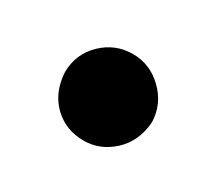

<svg xmlns="http://www.w3.org/2000/svg" viewBox="-56 -511 422 380"><g transform="rotate(30 155.0 -320.5)"><path d="M159.1 -221.6Q118.6 -221.6 90.6 -248.2Q62.1 -275.6 59.7 -321Q60 -362.2 89.1 -390.6Q118.3 -419 159.1 -419Q197.8 -419 227.3 -390.6Q257.1 -361.9 258.5 -321Q255.3 -275.9 225.9 -248.6Q196.7 -221.6 159.1 -221.6Z"/></g></svg>

Font: Linik Sans Black
Style: Regular
Weight: 900
Designer: Fonts by Rasmus Andersson / Changes by Cristiano Sobral with parts from Marc Monis
Foundry: rsms
Version: Version 3.020; ttfautohint (v1.6)